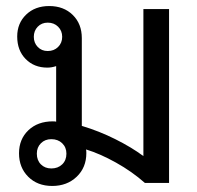

<svg xmlns="http://www.w3.org/2000/svg" viewBox="-20 -606 654 636"><path d="M540 -576V0H460Q417 -38 364 -67.5Q311 -97 265 -111Q266 -107 266 -99Q266 -51 234 -20.5Q202 10 153 10Q104 10 73.5 -20.5Q43 -51 43 -98Q43 -145 74 -174.5Q105 -204 155 -204Q162 -204 166 -203V-387Q151 -382 137 -382Q93 -382 65 -410.5Q37 -439 37 -485Q37 -529 66.5 -557.5Q96 -586 143 -586Q191 -586 221 -556.5Q251 -527 251 -480V-189Q308 -172 362 -145Q416 -118 455 -89V-576ZM138 -437Q159 -437 172.5 -450.5Q186 -464 186 -484Q186 -504 172.5 -517.5Q159 -531 138 -531Q118 -531 105 -517.5Q92 -504 92 -484Q92 -464 105 -450.5Q118 -437 138 -437ZM200 -97Q200 -118 186 -131.5Q172 -145 150 -145Q129 -145 115.5 -131.5Q102 -118 102 -97Q102 -75 115.5 -61.5Q129 -48 150 -48Q172 -48 186 -61.5Q200 -75 200 -97Z"/></svg>

Font: Sarabun
Style: Regular
Weight: 400
Designer: Suppakit Chalermlarp | Katatrad Co.,Ltd.
Foundry: Cadson Demak Co.,Ltd.
Version: Version 1.000; ttfautohint (v1.6)